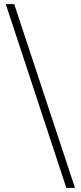

<svg xmlns="http://www.w3.org/2000/svg" viewBox="-20 -815 391 932"><path d="M8 -795C8 -795 302 97 302 97C302 97 344 97 344 97C344 97 49 -795 49 -795C49 -795 8 -795 8 -795Z"/></svg>

Font: Abril Fatface Utterance
Style: Regular
Weight: 500
Designer: Veronika Burian, Jos Scaglione
Foundry: TypeTogether
Version: ""